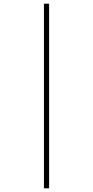

<svg xmlns="http://www.w3.org/2000/svg" viewBox="-20 -780 504 1040"><path d="M218 240V-760H246V240Z"/></svg>

Font: Noto Serif Armenian Condensed Thin
Style: Regular
Weight: 100
Width: 3
Designer: Monotype Design Team
Foundry: Monotype Imaging Inc.
Version: Version 2.008; ttfautohint (v1.8.4.7-5d5b)